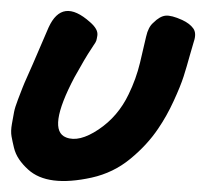

<svg xmlns="http://www.w3.org/2000/svg" viewBox="-69 -317 400 348"><path d="M261.2 -280.8Q274.9 -274.4 281.2 -265.6Q287.6 -256.8 282.2 -241.2Q280.8 -237.3 275.1 -216.8Q269.5 -196.3 263.9 -178.7Q258.3 -161.1 245.8 -134Q233.4 -106.9 217.8 -84Q197.8 -54.2 167.2 -29.1Q136.7 -3.9 97.2 4.9Q17.1 22.5 -18.1 -9.8Q-27.8 -18.6 -34.4 -28.3Q-41 -38.1 -43.7 -49.3Q-46.4 -60.5 -48.1 -69.8Q-49.8 -79.1 -47.4 -92.5Q-44.9 -106 -43.5 -114Q-42 -122.1 -36.4 -136.7Q-30.8 -151.4 -28.3 -157.7Q-25.9 -164.1 -18.8 -179.9Q-11.7 -195.8 -9.8 -200.2L19 -267.1Q43.9 -321.8 94.2 -276.9Q101.6 -270.5 105 -264.4Q108.4 -258.3 107.4 -252.2Q106.4 -246.1 105.5 -243.2Q104.5 -240.2 100.3 -234.4Q96.2 -228.5 96.2 -228Q85.9 -212.9 65.9 -176.8Q15.6 -81.5 50.8 -67.9Q74.2 -58.6 109.6 -82.3Q145 -106 164.1 -146Q177.7 -173.8 184.8 -203.4Q191.9 -232.9 195.8 -250.5Q199.7 -268.1 209 -275.9Q220.7 -287.6 231.2 -288.6Q241.7 -289.6 261.2 -280.8Z"/></svg>

Font: Florida Vibes
Style: Regular
Weight: 400
Italic angle: -30°
Designer: Turbologo.com
Foundry: Turbologo.com
Version: Version 1.000;hotconv 1.0.109;makeotfexe 2.5.65596